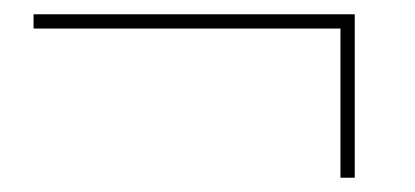

<svg xmlns="http://www.w3.org/2000/svg" viewBox="-20 -397 581 269"><path d="M27 -357V-377H477V-148H457V-357Z"/></svg>

Font: DM Serif Display
Style: Regular
Weight: 400
Designer: Colophon Foundry, Frank Grießhammer
Foundry: Colophon Foundry
Version: Version 5.200; ttfautohint (v1.8.3)